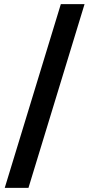

<svg xmlns="http://www.w3.org/2000/svg" viewBox="-20 -760 462 931"><path d="M3 151 275 -740H390L118 151Z"/></svg>

Font: IBM Plex Sans Cond
Style: Bold
Weight: 700
Width: 3
Designer: Mike Abbink, Paul van der Laan, Pieter van Rosmalen
Foundry: Bold Monday
Version: Version 1.3